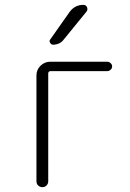

<svg xmlns="http://www.w3.org/2000/svg" viewBox="-20 -775 540 795"><path d="M156.2 0Q145.5 0 138.2 -6.8Q130.9 -13.7 130.9 -24.4V-462.9Q130.9 -486.3 147.9 -502.9Q165 -519.5 188.5 -519.5H423.8Q431.6 -519.5 438 -513.7Q444.3 -507.8 444.3 -500Q444.3 -492.2 438 -486.3Q431.6 -480.5 423.8 -480.5H189.5Q180.7 -480.5 179.7 -471.7V-24.4Q179.7 -14.6 172.9 -7.3Q166 0 156.2 0ZM267.6 -724.6Q289.1 -754.9 325.2 -754.9Q335.9 -754.9 340.3 -745.1Q344.7 -735.4 337.9 -726.6L243.2 -610.4Q228.5 -590.8 200.2 -589.8Q192.4 -589.8 187.5 -597.7Q182.6 -605.5 188.5 -612.3Z"/></svg>

Font: Rounded-X Mgen+ 1mn light
Style: Regular
Weight: 200
Designer: [Source Han Sans]
Ryoko NISHIZUKA  (kana & ideographs); Paul D. Hunt (Latin, Greek & Cyrillic); Wenlong ZHANG  (bopomofo
Version: Version 1.059.20150602